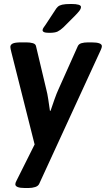

<svg xmlns="http://www.w3.org/2000/svg" viewBox="-20 -738 532 965"><path d="M228 -573Q209 -573 201.5 -576.5Q194 -580 194 -586Q194 -592 198.5 -598.5Q203 -605 210 -615L256 -685Q263 -697 270.5 -704Q278 -711 292.5 -714.5Q307 -718 338 -718Q387 -718 387 -703Q387 -694 378.5 -683Q370 -672 355 -657L299 -601Q283 -586 269.5 -579.5Q256 -573 228 -573ZM106 207Q57 207 57 188Q57 181 63 170L154 -12L37 -476Q35 -484 33.5 -491Q32 -498 32 -502Q32 -513 43.5 -519Q55 -525 87 -525H113Q131 -525 145 -521Q159 -517 161 -506L213 -287Q218 -269 222.5 -239Q227 -209 231 -181H234Q243 -208 254 -239Q265 -270 273 -287L371 -506Q376 -517 389.5 -521Q403 -525 423 -525H440Q492 -525 492 -506Q492 -499 487 -488L177 186Q172 197 157 202Q142 207 122 207Z"/></svg>

Font: Asap SemiBold
Style: Italic
Weight: 600
Italic angle: -6°
Designer: Pablo Cosgaya
Foundry: Omnibus-Type
Version: Version 3.001; ttfautohint (v1.8.3)